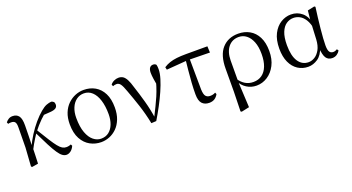

<svg xmlns="http://www.w3.org/2000/svg" viewBox="-50 -1111 3473 1897"><g transform="rotate(-20 1686.5 -162.5)"><path d="M114 11.1 104.2 3.1 117.3 -191.8 119.8 -402.2Q120.6 -443.1 108.6 -458.6Q96.6 -474.2 68.2 -474.2Q59.6 -474.2 52 -473.3Q44.3 -472.4 36.5 -470.4L29.1 -488Q40.4 -503.6 58.7 -515.5Q77 -527.4 101.6 -527.4Q144.5 -527.4 166.7 -498.4Q188.9 -469.3 187.9 -397.8Q187.9 -346.1 186.1 -289.8Q184.3 -233.4 182.8 -177.6L185 -174.4Q183.8 -130 182.4 -86.7Q181.1 -43.4 179.1 0ZM172.7 -128.6 158.1 -155.3H165.2L172.1 -171Q200 -232.9 236.3 -289.9Q272.5 -346.8 313.6 -395.1Q354.8 -443.4 396.1 -478.1Q430.9 -507.7 458.9 -518.4Q486.8 -529 511.7 -530.6Q524.6 -527.2 534.2 -518.5Q543.7 -509.8 543.7 -489.9Q543.7 -464.7 524.8 -452.6Q505.9 -440.5 468.1 -437.9L378.1 -431.6L450.1 -474.7Q405.4 -441.2 362.4 -399.5Q319.4 -357.7 274.8 -300.4L269.2 -293.4Q251.3 -266.1 236.9 -243.4Q222.6 -220.8 207.8 -194.4Q193 -168.1 172.7 -128.6ZM475.4 14.6Q453.6 14.6 432.9 -0.4Q412.3 -15.4 388.6 -50.5Q364.8 -85.6 333.6 -145.5Q302.4 -205.4 258.8 -295.8L280 -317.2Q327.7 -238.7 359.9 -188Q392 -137.3 415.2 -108.6Q438.4 -79.9 457.8 -68.5Q477.2 -57.1 499.3 -57.1Q514 -57.1 526.9 -60.3Q539.9 -63.4 548.5 -67L556.9 -50.7Q543.1 -19.1 520.9 -2.2Q498.7 14.6 475.4 14.6Z M841.1 14.6Q779.7 14.6 726.2 -14.3Q672.7 -43.3 639.6 -103.8Q606.5 -164.4 606.5 -258Q606.5 -325.8 627.2 -376.7Q647.9 -427.5 683.1 -461.6Q718.4 -495.8 761.7 -513.2Q804.9 -530.6 849.5 -530.6Q917.5 -530.6 969.9 -500.3Q1022.4 -470 1052.4 -410.5Q1082.3 -351.1 1082.3 -263.4Q1082.3 -193 1061.6 -140.7Q1040.9 -88.3 1006.1 -53.9Q971.2 -19.4 928.3 -2.4Q885.5 14.6 841.1 14.6ZM851 -18.2Q900 -18.2 933.6 -44.9Q967.2 -71.6 984.7 -117.6Q1002.2 -163.6 1002.2 -220.9Q1002.2 -306 982.6 -368.1Q963.1 -430.2 926.7 -464Q890.4 -497.8 840.8 -497.8Q796.4 -497.8 761.7 -472.2Q727 -446.7 707.7 -400.7Q688.4 -354.8 688.4 -294.9Q688.4 -200.6 711.3 -139Q734.3 -77.4 771.6 -47.8Q808.9 -18.2 851 -18.2Z M1368.3 7.3Q1346.3 -100.7 1315.6 -193.6Q1284.8 -286.5 1254.7 -367.2Q1233.2 -428.8 1216.7 -451.1Q1200.3 -473.5 1175.8 -473.5Q1153.8 -473.5 1137.8 -465.5L1129.6 -484.2Q1144.3 -503.8 1167.8 -514.8Q1191.4 -525.8 1214.8 -525.8Q1243.3 -525.8 1262.9 -512.4Q1282.4 -498.9 1298.3 -468.4Q1314.3 -437.9 1328.9 -386.3Q1355.8 -305.9 1381.7 -212.5Q1407.6 -119.1 1421.2 -22.3H1406.7L1413.1 -33.8Q1439.7 -86.9 1462.2 -132.7Q1484.7 -178.4 1503.6 -222.6Q1522.6 -266.8 1538.3 -315.8Q1553.9 -364.7 1567.7 -423.6L1554.7 -295.2Q1543.9 -355.7 1538 -395.9Q1532.1 -436.1 1532.1 -462Q1532.1 -495.7 1544.8 -513.3Q1557.5 -530.8 1580.9 -530.8Q1592.8 -530.8 1600.2 -527.2Q1607.5 -523.6 1613.4 -516.7Q1616.1 -505.4 1617.1 -494.5Q1618.1 -483.5 1618.1 -469.6Q1618.1 -427.2 1601.1 -371.4Q1584.2 -315.7 1556.2 -252.2Q1528.2 -188.7 1493.1 -122.9Q1458 -57.2 1420.8 4.4Z M1692.7 -437.1 1686.5 -465Q1716.8 -484.8 1750 -495.9Q1783.2 -507.1 1824.9 -512.1Q1866.6 -517 1922.4 -517H2148L2150.9 -450.5L1916.4 -454.5ZM1976.2 14.6Q1928.7 14.6 1901.8 -14.3Q1874.9 -43.2 1874.9 -112.1Q1874.9 -170.4 1879 -232.2Q1883.1 -293.9 1889.4 -355.7Q1895.8 -417.4 1901.5 -474.9H1941L1944 -136.8Q1946 -83.2 1962.5 -65Q1978.9 -46.9 2007.5 -46.9Q2024.3 -46.9 2037.7 -50.3Q2051.1 -53.7 2063.3 -60.7L2070.9 -42.7Q2056 -15 2032.8 -0.2Q2009.6 14.6 1976.2 14.6Z M2235.6 199.6 2240.8 -5.5 2241.6 -245.2Q2241.6 -388.7 2304.9 -459.6Q2368.3 -530.6 2475 -530.6Q2541.7 -530.6 2594.2 -500.8Q2646.7 -471 2676.9 -411.9Q2707.2 -352.7 2707.2 -264.3Q2707.2 -178.8 2674.7 -116.2Q2642.2 -53.6 2589.1 -19.5Q2536 14.6 2474.2 14.6Q2417.7 14.6 2371.5 -14.7Q2325.4 -44.1 2299.4 -97.7H2296L2309.8 -113.1Q2336.3 -73.6 2372.9 -51.7Q2409.6 -29.8 2456.7 -29.8Q2509.4 -29.8 2547.1 -56.9Q2584.8 -83.9 2605.3 -136.1Q2625.7 -188.2 2625.7 -263.1Q2625.7 -339.4 2604.8 -391.7Q2583.8 -443.9 2548.5 -471Q2513.2 -498 2469.3 -498Q2399.8 -498 2358.4 -447.1Q2317.1 -396.2 2316.1 -306.4L2315.3 -94.1L2314.8 -84.8L2328.7 188.8L2246.2 206.4Z M3017.8 14.4Q2957.7 14.4 2909.8 -16.7Q2861.9 -47.8 2834.7 -107.2Q2807.5 -166.5 2807.5 -250.6Q2807.5 -344.2 2839.6 -406.4Q2871.6 -468.5 2922.3 -499.6Q2973.1 -530.6 3029.2 -530.6Q3096.2 -530.6 3144.5 -489.4Q3192.8 -448.1 3212.7 -358.5H3220.3L3198.5 -312.6Q3186.5 -379.3 3162.1 -418.1Q3137.6 -456.9 3106.2 -473.4Q3074.8 -490 3040.7 -490Q3000.8 -490 2966.5 -467Q2932.2 -444 2911.2 -392.9Q2890.2 -341.7 2890.2 -257.8Q2890.2 -144.9 2929.3 -86Q2968.4 -27.2 3036.4 -27.2Q3068.3 -27.2 3100 -46.2Q3131.8 -65.2 3155.1 -106.4Q3178.3 -147.6 3182.1 -212.9L3191.4 -403.1L3202 -510.5L3274.8 -525.8L3284.8 -518.4Q3277.4 -466.9 3270.8 -410.4Q3264.2 -353.9 3258.7 -299.8Q3253.2 -245.7 3250.2 -200.8Q3247.2 -155.9 3247.2 -126.6Q3247.2 -76.9 3260.2 -57.8Q3273.2 -38.7 3297.6 -38.7Q3311.4 -38.7 3321.2 -42.6Q3331 -46.5 3340.5 -52L3351.8 -34.9Q3339.5 -13.4 3318.2 0.6Q3296.9 14.6 3269.4 14.6Q3227 14.6 3205.4 -17.4Q3183.8 -49.4 3179.1 -127.8L3191.9 -128.2Q3167.3 -50.9 3118.8 -18.3Q3070.4 14.4 3017.8 14.4Z"/></g></svg>

Font: Early Summer Mincho VF
Style: Regular
Weight: 250
Designer: GuiWonder
Version: Version 1.002